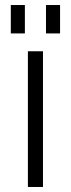

<svg xmlns="http://www.w3.org/2000/svg" viewBox="-20 -744 282 764"><path d="M151 -540V0H91V-540ZM79 -724V-611H23V-724ZM219 -724V-611H163V-724Z"/></svg>

Font: Pathway Extreme 28pt ExtraLight
Style: Regular
Weight: 250
Designer: Eduardo Rodriguez Tunni
Foundry: Eduardo Rodriguez Tunni
Version: Version 1.001;gftools[0.9.26]